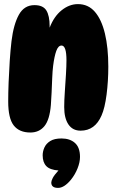

<svg xmlns="http://www.w3.org/2000/svg" viewBox="-20 -647 568 936"><path d="M148 -622Q190 -622 206 -596Q222 -570 222 -519Q222 -515 222 -512Q243 -567 280.5 -597Q318 -627 360 -627Q410 -627 442.5 -589.5Q475 -552 491.5 -483.5Q508 -415 508 -322Q508 -251 499.5 -185.5Q491 -120 475 -84Q443 -10 373 -10Q334 -10 313.5 -40.5Q293 -71 293 -125Q293 -157 296 -199.5Q299 -242 301.5 -284Q304 -326 304 -353Q304 -425 280 -425Q264 -425 254.5 -399Q245 -373 239 -326Q236 -302 234.5 -266Q233 -230 231.5 -194.5Q230 -159 228 -135Q222 -63 196.5 -32Q171 -1 128 -1Q74 -1 47 -35.5Q20 -70 20 -152Q20 -194 22 -246Q24 -298 27.5 -350.5Q31 -403 36 -446Q46 -528 72 -575Q98 -622 148 -622ZM326 229Q293 269 263 269Q230 269 230 243Q230 235 237 221Q244 207 265 184Q223 181 205.5 162.5Q188 144 188 110Q188 91 196.5 72Q205 53 225 40.5Q245 28 280 28Q321 28 345.5 50Q370 72 370 118Q370 144 358 174Q346 204 326 229Z"/></svg>

Font: DynaPuff Condensed
Style: Bold
Weight: 700
Width: 3
Designer: Toshi Omagari, Jennifer Daniel
Foundry: Google Fonts
Version: Version 2.000; ttfautohint (v1.8.4.7-5d5b)